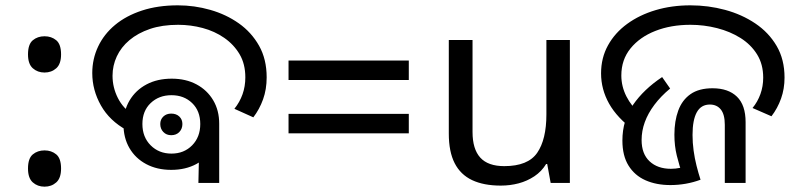

<svg xmlns="http://www.w3.org/2000/svg" viewBox="-20 -686 2994 720"><path d="M147 -414Q121 -414 103 -430Q85 -446 85 -482Q85 -520 103 -535Q121 -550 147 -550Q173 -550 191 -535Q209 -520 209 -482Q209 -446 191 -430Q173 -414 147 -414ZM147 14Q121 14 103 -2Q85 -18 85 -54Q85 -92 103 -107Q121 -122 147 -122Q173 -122 191 -107Q209 -92 209 -54Q209 -18 191 -2Q173 14 147 14Z M455 -198Q391 -233 358.5 -290.5Q326 -348 326 -412Q326 -465 348 -511.5Q370 -558 411.5 -592.5Q453 -627 512.5 -646.5Q572 -666 647 -666Q709 -666 768.5 -649Q828 -632 875.5 -598.5Q923 -565 951.5 -514.5Q980 -464 980 -396Q980 -351 966.5 -313.5Q953 -276 930 -246L859 -278Q879 -303 889.5 -332.5Q900 -362 900 -396Q900 -446 878.5 -482.5Q857 -519 821 -544Q785 -569 740 -581Q695 -593 648 -593Q588 -593 542.5 -577.5Q497 -562 465.5 -535.5Q434 -509 418 -474.5Q402 -440 402 -402Q402 -358 422 -318.5Q442 -279 479 -256L455 -198ZM622 -49Q569 -49 528.5 -70.5Q488 -92 465.5 -130.5Q443 -169 443 -220Q443 -271 466 -309.5Q489 -348 529.5 -369.5Q570 -391 624 -391Q677 -391 717 -369.5Q757 -348 779.5 -310Q802 -272 802 -222Q802 -171 779.5 -132Q757 -93 716.5 -71Q676 -49 622 -49ZM623 -110Q670 -110 700.5 -141Q731 -172 731 -221Q731 -270 700.5 -299.5Q670 -329 623 -329Q576 -329 545 -299.5Q514 -270 514 -221Q514 -172 545 -141Q576 -110 623 -110ZM622 -179Q604 -179 592.5 -191Q581 -203 581 -221Q581 -238 592.5 -249Q604 -260 622 -260Q641 -260 652.5 -249Q664 -238 664 -221Q664 -203 652.5 -191Q641 -179 622 -179ZM728 -187 802 -222V0H724Z M1062 -459H1513V-386H1062ZM1062 -259H1513V-186H1062Z M2117 -536V0H2045L2032 -71H2028Q2011 -43 1984 -25Q1957 -7 1925 1.5Q1893 10 1858 10Q1794 10 1750.5 -10.5Q1707 -31 1685 -74Q1663 -117 1663 -185V-536H1752V-191Q1752 -127 1781 -95Q1810 -63 1871 -63Q1960 -63 1994.5 -113Q2029 -163 2029 -257V-536Z M2494 8Q2441 8 2400.5 -10Q2360 -28 2337 -65Q2314 -102 2314 -159Q2314 -235 2354 -293Q2394 -351 2463 -397L2493 -354Q2458 -325 2434 -293Q2410 -261 2398 -228Q2386 -195 2386 -161Q2386 -109 2416 -81Q2446 -53 2496 -53Q2513 -53 2530 -56.5Q2547 -60 2563 -69L2541 -25Q2527 -66 2518 -102.5Q2509 -139 2509 -181Q2509 -232 2523.5 -271.5Q2538 -311 2569.5 -333Q2601 -355 2652 -355Q2711 -355 2743.5 -323.5Q2776 -292 2776 -228V0H2698V-218Q2698 -257 2683 -275.5Q2668 -294 2642 -294Q2609 -294 2593 -265Q2577 -236 2577 -180Q2577 -151 2581 -121.5Q2585 -92 2592 -64.5Q2599 -37 2607 -12Q2580 -2 2551.5 3Q2523 8 2494 8ZM2358 -197Q2294 -244 2264 -297.5Q2234 -351 2234 -411Q2234 -469 2260 -516Q2286 -563 2332 -596.5Q2378 -630 2438.5 -648Q2499 -666 2569 -666Q2636 -666 2699 -649Q2762 -632 2812.5 -598Q2863 -564 2892.5 -513.5Q2922 -463 2922 -395Q2922 -353 2909 -316.5Q2896 -280 2873 -250L2802 -281Q2821 -304 2831.5 -333Q2842 -362 2842 -395Q2842 -445 2819 -482Q2796 -519 2757 -543.5Q2718 -568 2669 -580.5Q2620 -593 2569 -593Q2496 -593 2437.5 -570Q2379 -547 2344.5 -504.5Q2310 -462 2310 -403Q2310 -362 2329 -324.5Q2348 -287 2385 -254L2358 -197Z"/></svg>

Font: hexoriya15
Style: Book
Weight: 400
Designer: Jelle Bosma - Monotype Design Team
Foundry: Monotype Imaging Inc.
Version: Version 2.003